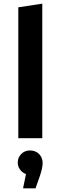

<svg xmlns="http://www.w3.org/2000/svg" viewBox="-20 -755 331 1049"><path d="M80 0V-715L211 -735V0ZM213 136Q213 163 196 212L174 274H106L122 196Q101 188 89 171Q77 154 77 133Q77 106 96 86.5Q115 67 144 67Q174 67 193.5 86.5Q213 106 213 136Z"/></svg>

Font: Radio Canada SemiBold
Style: Regular
Weight: 600
Designer: Charles Daoud, Etienne Aubert Bonn, Alexandre Saumier Demers, Jacques Le Bailly
Foundry: Radio-Canada
Version: Version 2.104; ttfautohint (v1.8.4.7-5d5b);gftools[0.9.28.de